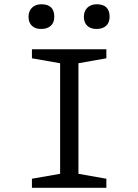

<svg xmlns="http://www.w3.org/2000/svg" viewBox="-20 -888 654 908"><path d="M264.3 -655H351V0H264.3ZM131 -612.3V-655H483V-612.3L307.6 -581.3ZM131 -42.7 307.6 -73.7 483 -42.7V0H131ZM174.7 -751Q147 -751 131 -766Q114.9 -781.1 114.9 -808.9Q114.9 -835.4 131.5 -851.6Q148.1 -867.8 175.8 -867.8Q236.7 -867.8 236.7 -808.8Q236.7 -781 220.1 -766Q203.5 -751 174.7 -751ZM436.4 -751Q408.7 -751 392.7 -766Q376.6 -781.1 376.6 -808.9Q376.6 -835.4 393.2 -851.6Q409.9 -867.8 437.5 -867.8Q498.4 -867.8 498.4 -808.8Q498.4 -781 481.8 -766Q465.2 -751 436.4 -751Z"/></svg>

Font: Intel One Mono Light
Style: Regular
Weight: 300
Monospace: yes
Designer: Fred Shallcrass
Foundry: Frere-Jones Type LLC
Version: Version 1.004